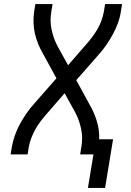

<svg xmlns="http://www.w3.org/2000/svg" viewBox="-20 -755 640 939"><path d="M494 164H410L437 0H372L378 -37Q386 -82 376.5 -126Q367 -170 347 -207L296 -299L210 -200Q194 -182 179.5 -163Q165 -144 153.5 -123.5Q142 -103 133.5 -81Q125 -59 121 -37L115 0H32L38 -37Q43 -65 53 -93.5Q63 -122 77.5 -148.5Q92 -175 109.5 -200.5Q127 -226 148 -249L256 -372L190 -493Q177 -515 167 -539.5Q157 -564 151 -589.5Q145 -615 144 -642.5Q143 -670 147 -698L153 -735H237L231 -698Q223 -653 232.5 -609Q242 -565 262 -528L313 -436L399 -535Q415 -553 429.5 -572Q444 -591 456 -611.5Q468 -632 476 -654Q484 -676 488 -698L494 -735H577L571 -698Q567 -670 556.5 -641.5Q546 -613 531.5 -586.5Q517 -560 499.5 -534.5Q482 -509 461 -486L353 -363L419 -242Q430 -223 438.5 -203.5Q447 -184 453.5 -162.5Q460 -141 463 -119Q466 -97 465 -74H533Z"/></svg>

Font: Iosevka Curly Extended Oblique
Style: Regular
Weight: 400
Width: 7
Italic angle: -9°
Monospace: yes
Designer: Belleve Invis
Foundry: Belleve Invis
Version: Version 11.1.0; ttfautohint (v1.8.3)